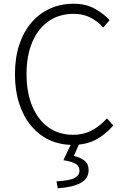

<svg xmlns="http://www.w3.org/2000/svg" viewBox="-20 -762 667 1027"><path d="M368 13Q301 13 244.5 -13Q188 -39 146.5 -89Q105 -139 82.5 -208.5Q60 -278 60 -365Q60 -453 83 -522.5Q106 -592 148 -641Q190 -690 247.5 -716Q305 -742 374 -742Q439 -742 487.5 -715Q536 -688 566 -654L532 -615Q503 -648 463.5 -668Q424 -688 375 -688Q297 -688 240.5 -649Q184 -610 153 -537.5Q122 -465 122 -366Q122 -267 152.5 -194Q183 -121 239 -81Q295 -41 371 -41Q426 -41 469.5 -63.5Q513 -86 552 -129L586 -91Q544 -42 492 -14.5Q440 13 368 13ZM289 245 282 208Q353 204 379 190Q405 176 405 151Q405 127 385 114.5Q365 102 319 95L365 -2H408L375 72Q412 81 433 98Q454 115 454 148Q454 193 411.5 216.5Q369 240 289 245Z"/></svg>

Font: Noto Sans HK Thin Light
Style: Regular
Weight: 300
Version: Version 2.004-H2;hotconv 1.0.118;makeotfexe 2.5.65603